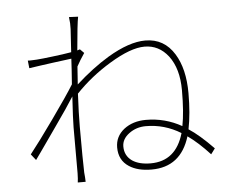

<svg xmlns="http://www.w3.org/2000/svg" viewBox="-54 -838 1109 922"><g transform="rotate(-5 500.0 -376.5)"><path d="M801 -172Q723 -220 633 -220Q587 -220 552 -194Q517 -168 517 -132Q517 -87 553 -62Q586 -40 641 -40Q763 -40 801 -172ZM369 -596Q346 -562 331 -534L328 -491L325 -448Q406 -521 484 -568Q588 -630 666 -630Q757 -630 806 -550Q851 -477 851 -360Q851 -261 836 -187Q886 -155 954 -85L934 -58Q879 -118 828 -154Q784 -10 643 -10Q576 -10 535 -37Q487 -68 487 -130Q487 -183 530 -217Q573 -250 636 -250Q728 -250 808 -205Q821 -270 821 -377Q821 -481 774 -543Q729 -601 660 -601Q593 -601 491 -539Q395 -481 322 -404Q317 -309 317 -245Q317 -80 319 -24Q320 -14 321 -1L322 21H284Q285 14 286 2Q287 -12 287 -23V-245Q287 -281 294 -393Q262 -342 199 -253Q179 -224 145 -176L119 -139Q104 -119 94 -104L71 -133Q114 -187 188 -291Q265 -399 297 -451Q303 -532 305 -574Q287 -571 213 -562Q177 -557 155 -554Q123 -549 100 -546L96 -583Q107 -582 119 -583Q127 -583 140 -584Q167 -586 215 -592Q267 -598 307 -605Q314 -705 314 -716V-744Q313 -761 311 -774L355 -772Q348 -738 337 -611Q342 -613 350 -615Z"/></g></svg>

Font: Noto Sans CJK TC Thin
Style: Regular
Weight: 250
Designer: Ryoko NISHIZUKA ???? (kana & ideographs); Paul D. Hunt (Latin, Greek & Cyrillic); Wenlong ZHANG ??? (bopomofo); Sandoll 
Foundry: Adobe Systems Incorporated
Version: Version 1.004 January 19, 2016